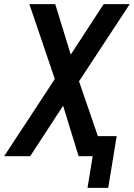

<svg xmlns="http://www.w3.org/2000/svg" viewBox="-31 -755 647 928"><path d="M492 153 533 -97H442L351 -362L596 -735H470L311 -491L236 -735H111L234 -373L-11 0H115L274 -244L349 0H417L392 153Z"/></svg>

Font: Iosevka Sparkle SmBdObl
Style: Regular
Weight: 600
Italic angle: -9°
Designer: Belleve Invis
Foundry: Belleve Invis
Version: Version 4.5.0; ttfautohint (v1.8.3)